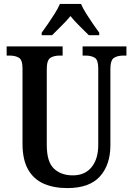

<svg xmlns="http://www.w3.org/2000/svg" viewBox="-20 -951 679 981"><path d="M324 10Q255 10 203.5 -12.5Q152 -35 123.5 -85Q95 -135 95 -217V-602Q95 -645 76.5 -656Q58 -667 30 -667H14V-714H300V-667H284Q256 -667 237.5 -655.5Q219 -644 219 -598V-210Q219 -124 255.5 -89.5Q292 -55 352 -55Q414 -55 448 -97Q482 -139 482 -211V-602Q482 -645 464 -656Q446 -667 418 -667H402V-714H626V-667H609Q581 -667 562.5 -655.5Q544 -644 544 -598V-209Q544 -109 490.5 -49.5Q437 10 324 10ZM193 -784Q207 -803 225 -829Q243 -855 260 -882Q277 -909 286 -931H394Q403 -909 420 -882Q437 -855 455 -829Q473 -803 487 -784V-771H434Q415 -790 387 -817.5Q359 -845 340 -869Q320 -844 293 -818Q266 -792 246 -771H193Z"/></svg>

Font: Noto Serif Myanmar Cond SemBd
Style: Regular
Weight: 600
Width: 3
Designer: Ben Mitchell and the Monotype Design Team
Foundry: Monotype Imaging Inc.
Version: Version 2.106; ttfautohint (v1.8.4.7-5d5b)